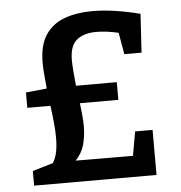

<svg xmlns="http://www.w3.org/2000/svg" viewBox="-51 -762 765 811"><g transform="rotate(-5 331.0 -356.5)"><path d="M61 0V-62L148 -88Q161 -108 166 -135Q171 -162 171 -193Q171 -224 167.5 -259Q164 -294 159 -330H61V-395L150 -404Q147 -434 144.5 -462.5Q142 -491 142 -513Q142 -589 171.5 -632.5Q201 -676 252.5 -694.5Q304 -713 369 -713Q415 -713 466 -705.5Q517 -698 572 -684L562 -520H489L473 -612Q422 -624 380 -624Q326 -624 296 -599.5Q266 -575 266 -514Q266 -494 268.5 -464.5Q271 -435 274 -405H447V-330H284Q287 -305 289.5 -280Q292 -255 292 -232Q292 -190 282 -154Q272 -118 245 -90L488 -89L506 -191H580V0Z"/></g></svg>

Font: Bitter SemiBold
Style: Regular
Weight: 600
Designer: Sol Matas, and Bitter project Authors
Foundry: Sol Matas
Version: Version 2.001